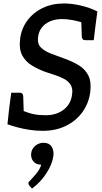

<svg xmlns="http://www.w3.org/2000/svg" viewBox="-20 -747 590 1108"><path d="M226 8Q187 8 148.5 2Q110 -4 77.5 -13Q45 -22 23 -30L33 -122L105 -111Q145 -94 175.5 -88Q206 -82 245 -82Q286 -82 319 -97Q352 -112 372 -139Q392 -166 396 -202Q401 -235 388.5 -256Q376 -277 353 -290Q330 -303 301 -312.5Q272 -322 242 -332Q201 -347 165 -368.5Q129 -390 109 -426Q89 -462 96 -522Q103 -581 137 -627.5Q171 -674 225.5 -700.5Q280 -727 349 -727Q395 -727 446.5 -715Q498 -703 542 -681L532 -606L459 -616Q427 -626 396.5 -631.5Q366 -637 338 -637Q299 -637 269 -624Q239 -611 221 -587.5Q203 -564 200 -534Q194 -494 217 -472Q240 -450 277.5 -436.5Q315 -423 354 -408Q399 -392 435 -370Q471 -348 489.5 -312Q508 -276 501 -217Q493 -153 457 -102Q421 -51 362 -21.5Q303 8 226 8ZM449 -630 532 -606 521 -515H474Q463 -515 458 -520Q453 -525 452 -535ZM117 -98 33 -122 45 -212H93Q102 -212 107.5 -207.5Q113 -203 114 -192ZM165 341 150 325Q147 321 145.5 317.5Q144 314 144 309Q145 302 154 295Q167 281 188.5 256Q210 231 218 203Q218 203 216 203Q214 203 213 203Q187 202 172 183.5Q157 165 160 137Q163 112 183.5 94.5Q204 77 231 77Q263 77 277.5 98.5Q292 120 288 153Q282 200 248 252.5Q214 305 165 341Z"/></svg>

Font: Aleo Medium
Style: Italic
Weight: 500
Italic angle: -7°
Designer: Alessio Laiso
Foundry: Alessio Laiso
Version: Version 2.001;gftools[0.9.29]